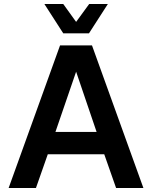

<svg xmlns="http://www.w3.org/2000/svg" viewBox="-20 -936 758 956"><path d="M23 0 279 -710H438L694 0H558L499 -168H218L159 0ZM256 -279H461L359 -579ZM201 -916H295L359 -827L424 -916H517L423 -770H295Z"/></svg>

Font: Geist SemBd
Style: Regular
Weight: 400
Designer: Basement.studio, Andrés Briganti, Mateo Zaragoza
Foundry: Basement.studio, Vercel, Andrés Briganti, Guido Ferreyra, Mateo Zaragoza
Version: Version 1.401